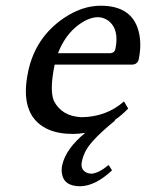

<svg xmlns="http://www.w3.org/2000/svg" viewBox="-20 -459 511 672"><path d="M183.1 -272.9H367.2Q380.9 -274.4 383.8 -287.1Q398.9 -359.4 356 -388.7Q340.3 -398.4 323.7 -398.9Q286.6 -398.9 244.6 -363.8Q204.6 -329.1 183.1 -272.9ZM414.1 -104 428.7 -79.1Q407.2 -56.6 381.3 -38.6L382.8 -37.1Q304.2 26.9 282.2 64.9Q271 85 266.6 106Q260.3 134.8 283.7 145.5Q291.5 148.4 299.3 148.9Q324.7 147.9 358.9 119.1L361.3 120.1L372.1 137.2Q314 191.9 260.7 192.9Q202.1 192.9 196.3 145.5Q194.8 131.8 198.2 117.2Q210.9 61.5 278.3 5.9Q255.9 9.8 235.8 9.8Q134.3 9.8 92.3 -53.2Q91.3 -55.2 90.8 -56.2Q57.6 -110.8 78.6 -209Q104 -328.1 203.1 -395.5Q267.6 -439 332.5 -439Q447.3 -439 467.3 -340.3Q475.6 -298.8 465.3 -250Q460.4 -233.9 443.4 -232.9H171.4Q152.8 -144 168.5 -106Q196.3 -51.8 265.6 -48.8Q352.1 -49.8 414.1 -104Z"/></svg>

Font: Linux Biolinum Slanted O
Style: Slanted
Weight: 400
Designer: Philipp H. Poll
Foundry: Philipp H. Poll
Version: Version 1.0.4